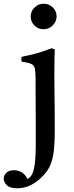

<svg xmlns="http://www.w3.org/2000/svg" viewBox="-96 -756 398 1031"><path d="M181 -497 198 -491Q197 -463 196.5 -436Q196 -409 196 -381Q196 -373 196 -341Q196 -309 196.5 -266Q197 -223 197.5 -178.5Q198 -134 198 -99.5Q198 -65 198 -51Q198 17 192 61Q186 105 173 133.5Q160 162 137 186Q73 255 -3 255Q-43 255 -59.5 238.5Q-76 222 -76 204Q-76 186 -62 172Q-48 158 -21 158Q1 158 20.5 169.5Q40 181 52 205Q69 197 78 175.5Q87 154 90.5 126Q94 98 95 72Q96 46 96 29Q96 8 96 -29Q96 -66 96 -110.5Q96 -155 95.5 -198.5Q95 -242 95 -277Q95 -312 95 -328Q95 -367 91.5 -386Q88 -405 72.5 -412.5Q57 -420 20 -425Q17 -439 20 -451Q62 -459 101.5 -470Q141 -481 181 -497ZM69 -667Q69 -696 89.5 -716Q110 -736 139 -736Q167 -736 187.5 -716Q208 -696 208 -668Q208 -642 188 -620.5Q168 -599 137 -599Q109 -599 89 -619Q69 -639 69 -667Z"/></svg>

Font: Castoro
Style: Regular
Weight: 400
Designer: John Hudson
Foundry: Tiro Typeworks Ltd.
Version: Version 2.04